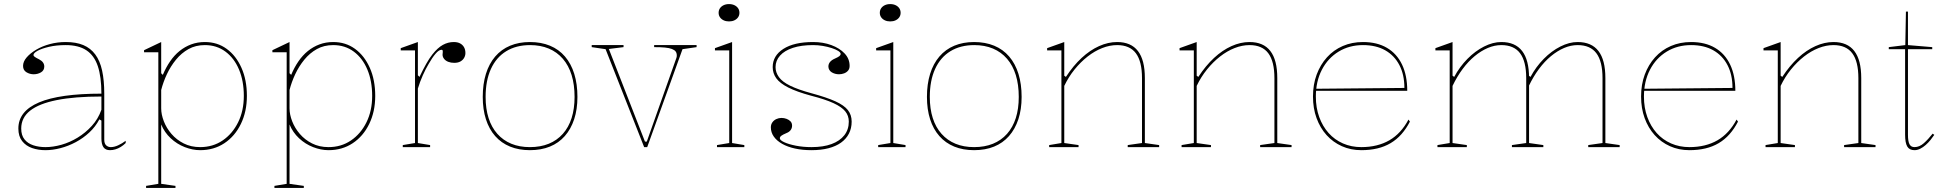

<svg xmlns="http://www.w3.org/2000/svg" viewBox="-20 -721 9540 941"><path d="M302 -515Q353 -515 388.5 -500Q424 -485 447 -454Q470 -423 480.5 -375Q491 -327 491 -262V-37Q491 -17 500.5 -8.5Q510 0 523 0Q540 0 559.5 -9Q579 -18 596 -31V-20Q585 -9 572 -1Q559 7 545.5 11Q532 15 519 15Q497 15 487 0.5Q477 -14 477 -43Q477 -76 477 -91.5Q477 -107 477 -114.5Q477 -122 477 -130L467 -136Q448 -100 418 -72Q388 -44 351.5 -24.5Q315 -5 276.5 5Q238 15 203 15Q167 15 137 4.5Q107 -6 88.5 -29.5Q70 -53 70 -91Q70 -176 171 -219Q272 -262 477 -262Q477 -344 459.5 -396.5Q442 -449 403.5 -474.5Q365 -500 302 -500Q256 -500 220 -491.5Q184 -483 164 -472Q144 -461 144 -451Q144 -447 150 -442.5Q156 -438 172 -430Q197 -417 197 -395Q197 -376 181 -366.5Q165 -357 145 -357Q126 -357 109.5 -367Q93 -377 93 -398Q93 -419 110.5 -439.5Q128 -460 157.5 -477.5Q187 -495 224.5 -505Q262 -515 302 -515ZM477 -248Q346 -248 258.5 -230.5Q171 -213 127.5 -178.5Q84 -144 84 -91Q84 -58 100 -38Q116 -18 143 -9Q170 0 203 0Q240 0 281 -11.5Q322 -23 360.5 -46.5Q399 -70 430 -104Q461 -138 477 -183Z M696 200V190L756 180V-465H686V-475L770 -515V-362L778 -354Q793 -390 813.5 -420Q834 -450 860 -471Q886 -492 917 -503.5Q948 -515 984 -515Q1045 -515 1091 -481.5Q1137 -448 1163.5 -388.5Q1190 -329 1190 -251Q1190 -174 1160.5 -113.5Q1131 -53 1079.5 -19Q1028 15 961 15Q924 15 885.5 0Q847 -15 816.5 -43.5Q786 -72 770 -111V180L840 190V200ZM961 0Q1023 0 1071 -32.5Q1119 -65 1147 -121.5Q1175 -178 1175 -251Q1175 -324 1151.5 -380Q1128 -436 1085 -468Q1042 -500 984 -500Q939 -500 904 -480.5Q869 -461 842.5 -428.5Q816 -396 798 -357.5Q780 -319 770 -280V-190Q770 -160 783 -126.5Q796 -93 820.5 -64.5Q845 -36 880.5 -18Q916 0 961 0Z M1325 200V190L1385 180V-465H1315V-475L1399 -515V-362L1407 -354Q1422 -390 1442.5 -420Q1463 -450 1489 -471Q1515 -492 1546 -503.5Q1577 -515 1613 -515Q1674 -515 1720 -481.5Q1766 -448 1792.5 -388.5Q1819 -329 1819 -251Q1819 -174 1789.5 -113.5Q1760 -53 1708.5 -19Q1657 15 1590 15Q1553 15 1514.5 0Q1476 -15 1445.5 -43.5Q1415 -72 1399 -111V180L1469 190V200ZM1590 0Q1652 0 1700 -32.5Q1748 -65 1776 -121.5Q1804 -178 1804 -251Q1804 -324 1780.5 -380Q1757 -436 1714 -468Q1671 -500 1613 -500Q1568 -500 1533 -480.5Q1498 -461 1471.5 -428.5Q1445 -396 1427 -357.5Q1409 -319 1399 -280V-190Q1399 -160 1412 -126.5Q1425 -93 1449.5 -64.5Q1474 -36 1509.5 -18Q1545 0 1590 0Z M1954 0V-10L2014 -20V-474H1944V-485L2028 -515V-352L2036 -344Q2053 -380 2068.5 -407.5Q2084 -435 2099 -454Q2125 -487 2150.5 -501Q2176 -515 2204 -515Q2222 -515 2234.5 -508.5Q2247 -502 2254 -490Q2261 -478 2261 -461Q2261 -449 2255 -438Q2249 -427 2237 -420Q2225 -413 2206 -413Q2190 -413 2177 -418Q2164 -423 2156.5 -432.5Q2149 -442 2149 -453Q2149 -457 2149.5 -459.5Q2150 -462 2150 -465Q2150 -468 2150 -470Q2150 -477 2144 -477Q2131 -477 2114.5 -457.5Q2098 -438 2081 -408Q2066 -383 2052 -351.5Q2038 -320 2028 -287V-20L2088 -10V0Z M2577 -515Q2632 -515 2675.5 -497Q2719 -479 2749 -444Q2779 -409 2794.5 -359Q2810 -309 2810 -246Q2810 -185 2794 -136.5Q2778 -88 2748 -54Q2718 -20 2675 -2.5Q2632 15 2577 15Q2523 15 2480 -2.5Q2437 -20 2407 -54Q2377 -88 2361.5 -136.5Q2346 -185 2346 -246Q2346 -309 2361.5 -359Q2377 -409 2407 -444Q2437 -479 2480 -497Q2523 -515 2577 -515ZM2578 -500Q2510 -500 2461 -470Q2412 -440 2386 -383Q2360 -326 2360 -246Q2360 -188 2374.5 -142.5Q2389 -97 2417.5 -65Q2446 -33 2486 -16.5Q2526 0 2577 0Q2629 0 2669.5 -16.5Q2710 -33 2738.5 -65Q2767 -97 2781.5 -142.5Q2796 -188 2796 -246Q2796 -306 2781.5 -353Q2767 -400 2738.5 -433Q2710 -466 2669.5 -483Q2629 -500 2578 -500Z M3137 0 2948 -480 2880 -490V-500H3036V-490L2964 -481L3141 -27H3150L3295 -437Q3296 -439 3296.5 -442.5Q3297 -446 3297 -449Q3297 -461 3291.5 -468.5Q3286 -476 3273 -481Q3260 -486 3238.5 -488Q3217 -490 3186 -490V-500H3394V-490L3325 -480L3152 0Z M3553 -616Q3538 -616 3526.5 -621.5Q3515 -627 3508.5 -636.5Q3502 -646 3502 -658Q3502 -671 3508.5 -680.5Q3515 -690 3526.5 -695.5Q3538 -701 3553 -701Q3568 -701 3579.5 -695.5Q3591 -690 3597.5 -680.5Q3604 -671 3604 -658Q3604 -646 3597.5 -636.5Q3591 -627 3579.5 -621.5Q3568 -616 3553 -616ZM3494 0V-10L3554 -20V-474H3484V-485L3568 -515V-20L3628 -10V0Z M3957 15Q3913 15 3876.5 7Q3840 -1 3813.5 -16Q3787 -31 3772.5 -51.5Q3758 -72 3758 -97Q3758 -111 3765.5 -121.5Q3773 -132 3785 -137.5Q3797 -143 3810 -143Q3823 -143 3835 -138.5Q3847 -134 3854.5 -126Q3862 -118 3862 -105Q3862 -93 3855 -83.5Q3848 -74 3835 -69Q3816 -61 3809 -55.5Q3802 -50 3802 -43Q3802 -34 3823.5 -24Q3845 -14 3880.5 -7Q3916 0 3957 0Q4015 0 4055.5 -15Q4096 -30 4118 -58Q4140 -86 4140 -125Q4140 -154 4122.5 -175.5Q4105 -197 4065 -215.5Q4025 -234 3955 -252Q3885 -271 3843.5 -292Q3802 -313 3784.5 -337.5Q3767 -362 3767 -392Q3767 -448 3819.5 -481.5Q3872 -515 3965 -515Q4014 -515 4054.5 -500Q4095 -485 4119.5 -459Q4144 -433 4144 -398Q4144 -384 4136.5 -375Q4129 -366 4117 -361.5Q4105 -357 4092 -357Q4082 -357 4073 -359.5Q4064 -362 4056.5 -366.5Q4049 -371 4044.5 -378.5Q4040 -386 4040 -395Q4040 -420 4072 -434Q4088 -441 4094 -446Q4100 -451 4100 -457Q4100 -464 4088 -471.5Q4076 -479 4056 -485.5Q4036 -492 4012.5 -496Q3989 -500 3965 -500Q3907 -500 3866 -486.5Q3825 -473 3803 -448.5Q3781 -424 3781 -392Q3781 -366 3797.5 -343Q3814 -320 3852.5 -301Q3891 -282 3957 -264Q4031 -244 4074 -224.5Q4117 -205 4135.5 -181.5Q4154 -158 4154 -125Q4154 -92 4140.5 -66Q4127 -40 4102 -22Q4077 -4 4040.5 5.5Q4004 15 3957 15Z M4343 -616Q4328 -616 4316.5 -621.5Q4305 -627 4298.5 -636.5Q4292 -646 4292 -658Q4292 -671 4298.5 -680.5Q4305 -690 4316.5 -695.5Q4328 -701 4343 -701Q4358 -701 4369.5 -695.5Q4381 -690 4387.5 -680.5Q4394 -671 4394 -658Q4394 -646 4387.5 -636.5Q4381 -627 4369.5 -621.5Q4358 -616 4343 -616ZM4284 0V-10L4344 -20V-474H4274V-485L4358 -515V-20L4418 -10V0Z M4754 -515Q4809 -515 4852.5 -497Q4896 -479 4926 -444Q4956 -409 4971.5 -359Q4987 -309 4987 -246Q4987 -185 4971 -136.5Q4955 -88 4925 -54Q4895 -20 4852 -2.5Q4809 15 4754 15Q4700 15 4657 -2.5Q4614 -20 4584 -54Q4554 -88 4538.5 -136.5Q4523 -185 4523 -246Q4523 -309 4538.5 -359Q4554 -409 4584 -444Q4614 -479 4657 -497Q4700 -515 4754 -515ZM4755 -500Q4687 -500 4638 -470Q4589 -440 4563 -383Q4537 -326 4537 -246Q4537 -188 4551.5 -142.5Q4566 -97 4594.5 -65Q4623 -33 4663 -16.5Q4703 0 4754 0Q4806 0 4846.5 -16.5Q4887 -33 4915.5 -65Q4944 -97 4958.5 -142.5Q4973 -188 4973 -246Q4973 -306 4958.5 -353Q4944 -400 4915.5 -433Q4887 -466 4846.5 -483Q4806 -500 4755 -500Z M5661 -10V0H5507V-10L5577 -20V-338Q5577 -420 5547 -460Q5517 -500 5455 -500Q5419 -500 5382 -485.5Q5345 -471 5310.5 -444Q5276 -417 5246.5 -380.5Q5217 -344 5196 -300V-20L5266 -10V0H5122V-10L5182 -20V-474H5112V-485L5196 -515V-350L5204 -344Q5240 -399 5281 -437Q5322 -475 5366.5 -495Q5411 -515 5455 -515Q5489 -515 5514.5 -504Q5540 -493 5557 -471Q5574 -449 5582.5 -416Q5591 -383 5591 -338V-20Z M6310 -10V0H6156V-10L6226 -20V-338Q6226 -420 6196 -460Q6166 -500 6104 -500Q6068 -500 6031 -485.5Q5994 -471 5959.5 -444Q5925 -417 5895.5 -380.5Q5866 -344 5845 -300V-20L5915 -10V0H5771V-10L5831 -20V-474H5761V-485L5845 -515V-350L5853 -344Q5889 -399 5930 -437Q5971 -475 6015.5 -495Q6060 -515 6104 -515Q6138 -515 6163.5 -504Q6189 -493 6206 -471Q6223 -449 6231.5 -416Q6240 -383 6240 -338V-20Z M6660 -515Q6729 -515 6777.5 -486.5Q6826 -458 6851.5 -404.5Q6877 -351 6877 -276H6429V-286L6863 -290Q6863 -355 6838.5 -402Q6814 -449 6769 -474.5Q6724 -500 6660 -500Q6593 -500 6540.5 -468Q6488 -436 6458.5 -379Q6429 -322 6429 -248Q6429 -193 6445.5 -147.5Q6462 -102 6491.5 -69Q6521 -36 6562 -18Q6603 0 6652 0Q6692 0 6726.5 -8.5Q6761 -17 6789.5 -33.5Q6818 -50 6841.5 -75.5Q6865 -101 6883 -135L6890 -125Q6872 -90 6848.5 -63.5Q6825 -37 6795.5 -19.5Q6766 -2 6730 6.5Q6694 15 6652 15Q6600 15 6556.5 -4.5Q6513 -24 6481.5 -59Q6450 -94 6432.5 -142Q6415 -190 6415 -248Q6415 -307 6433 -355.5Q6451 -404 6483.5 -440Q6516 -476 6561 -495.5Q6606 -515 6660 -515Z M7025 0V-10L7085 -20V-474H7015V-485L7099 -515V-350L7107 -344Q7134 -394 7172 -432.5Q7210 -471 7253.5 -493Q7297 -515 7338 -515Q7372 -515 7397.5 -504Q7423 -493 7440 -471Q7457 -449 7465.5 -416Q7474 -383 7474 -338V-20L7544 -10V0H7390V-10L7460 -20V-338Q7460 -420 7430 -460Q7400 -500 7338 -500Q7305 -500 7272 -486Q7239 -472 7207.5 -446Q7176 -420 7148.5 -383Q7121 -346 7099 -300V-20L7169 -10V0ZM7764 0V-10L7834 -20V-338Q7834 -420 7804 -460Q7774 -500 7712 -500Q7679 -500 7646 -486Q7613 -472 7581.5 -446Q7550 -420 7522.5 -383Q7495 -346 7473 -300V-350L7481 -344Q7508 -394 7546 -432.5Q7584 -471 7627.5 -493Q7671 -515 7712 -515Q7746 -515 7771.5 -504Q7797 -493 7814 -471Q7831 -449 7839.5 -416Q7848 -383 7848 -338V-20L7918 -10V0Z M8268 -515Q8337 -515 8385.5 -486.5Q8434 -458 8459.5 -404.5Q8485 -351 8485 -276H8037V-286L8471 -290Q8471 -355 8446.5 -402Q8422 -449 8377 -474.5Q8332 -500 8268 -500Q8201 -500 8148.5 -468Q8096 -436 8066.5 -379Q8037 -322 8037 -248Q8037 -193 8053.5 -147.5Q8070 -102 8099.5 -69Q8129 -36 8170 -18Q8211 0 8260 0Q8300 0 8334.5 -8.5Q8369 -17 8397.5 -33.5Q8426 -50 8449.5 -75.5Q8473 -101 8491 -135L8498 -125Q8480 -90 8456.5 -63.5Q8433 -37 8403.5 -19.5Q8374 -2 8338 6.5Q8302 15 8260 15Q8208 15 8164.5 -4.5Q8121 -24 8089.5 -59Q8058 -94 8040.5 -142Q8023 -190 8023 -248Q8023 -307 8041 -355.5Q8059 -404 8091.5 -440Q8124 -476 8169 -495.5Q8214 -515 8268 -515Z M9172 -10V0H9018V-10L9088 -20V-338Q9088 -420 9058 -460Q9028 -500 8966 -500Q8930 -500 8893 -485.5Q8856 -471 8821.5 -444Q8787 -417 8757.5 -380.5Q8728 -344 8707 -300V-20L8777 -10V0H8633V-10L8693 -20V-474H8623V-485L8707 -515V-350L8715 -344Q8751 -399 8792 -437Q8833 -475 8877.5 -495Q8922 -515 8966 -515Q9000 -515 9025.5 -504Q9051 -493 9068 -471Q9085 -449 9093.5 -416Q9102 -383 9102 -338V-20Z M9363 15Q9338 15 9327.5 -3Q9317 -21 9317 -61V-480H9237V-490L9318 -500L9321 -664H9331V-500L9450 -490V-480H9331V-61Q9331 -28 9338.5 -14Q9346 0 9363 0Q9387 0 9408.5 -19Q9430 -38 9452 -66L9460 -60Q9452 -48 9441.5 -35Q9431 -22 9418 -10.5Q9405 1 9391 8Q9377 15 9363 15Z"/></svg>

Font: Kalnia Thin
Style: Regular
Weight: 250
Designer: Frida Medrano
Foundry: Frida Medrano
Version: Version 1.105